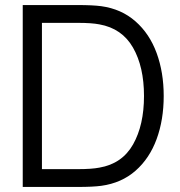

<svg xmlns="http://www.w3.org/2000/svg" viewBox="-20 -740 712 760"><path d="M70 0V-720H288.5Q346.5 -720 381 -715.5Q460.5 -704.5 516.2 -655.5Q572 -606.5 600 -530Q628 -453.5 628 -360Q628 -266 600 -189.5Q572 -113 516.5 -64.2Q461 -15.5 381 -4.5Q347.5 0 288.5 0ZM288.5 -70.5Q343 -70.5 373.5 -76.5Q463.5 -92 506.8 -168.5Q550 -245 550 -360Q550 -475.5 506.5 -551.5Q463 -627.5 373.5 -643.5Q343 -649.5 288.5 -649.5H146V-70.5Z"/></svg>

Font: CCSD_manrope
Style: Regular
Weight: 400
Designer: Mikhail Sharanda
Foundry: Mikhail Sharanda
Version: Version 4.503